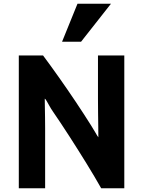

<svg xmlns="http://www.w3.org/2000/svg" viewBox="-20 -993 761 1021"><path d="M411 -771 570 -973H392L310 -771ZM641 8V-698H501V-467Q501 -433 501.5 -394Q502 -355 502.5 -320.5Q503 -286 503 -263Q498 -269 488.5 -286Q479 -303 465 -325Q426 -387 382.5 -452Q339 -517 294.5 -580Q250 -643 209 -698H80V8H220V-311Q220 -339 219.5 -370.5Q219 -402 218.5 -428.5Q218 -455 218 -468Q221 -468 227.5 -457Q234 -446 242.5 -430.5Q251 -415 260 -402Q304 -338 350 -266.5Q396 -195 439.5 -124.5Q483 -54 518 8Z"/></svg>

Font: Repo Bold
Style: Bold
Weight: 700
Designer: Stefan Peev
Foundry: Context Ltd
Version: Version 1.502